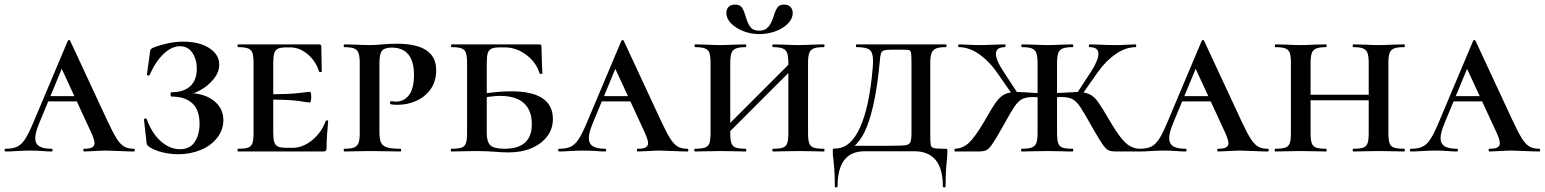

<svg xmlns="http://www.w3.org/2000/svg" viewBox="-28 -662 6750 839"><path d="M183 -242H366L373 -219H168ZM557 0Q537 0 495 -2Q453 -4 435 -4Q418 -4 386 -2Q354 0 340 0Q336 0 336 -6Q336 -12 340 -12Q364 -12 374.5 -18Q385 -24 385 -37Q385 -51 370 -84L235 -376L272 -434L143 -123Q126 -81 126 -59Q126 -34 143.5 -23Q161 -12 197 -12Q202 -12 202 -6Q202 0 197 0Q183 0 157 -2Q129 -4 105 -4Q80 -4 46 -2Q16 0 -3 0Q-8 0 -8 -6Q-8 -12 -3 -12Q28 -12 47 -21Q66 -30 82 -54.5Q98 -79 120 -132L268 -483Q270 -487 274 -487Q278 -487 279 -483L440 -137Q465 -83 481.5 -57Q498 -31 514.5 -21.5Q531 -12 557 -12Q561 -12 561 -6Q561 0 557 0Z M844 -121Q844 -181 812.5 -210.5Q781 -240 721 -240Q720 -240 718.5 -243Q717 -246 717 -250Q717 -253 718.5 -256Q720 -259 721 -259Q776 -259 804 -286Q832 -313 832 -361Q832 -403 812.5 -431.5Q793 -460 758 -460Q723 -460 688 -427.5Q653 -395 626 -335Q625 -331 619.5 -332Q614 -333 614 -336L627 -431Q628 -443 631 -446.5Q634 -450 642 -454Q712 -480 772 -480Q844 -480 887 -451.5Q930 -423 930 -380Q930 -347 906 -317Q882 -287 847.5 -268Q813 -249 783 -247L797 -255Q863 -255 905.5 -222.5Q948 -190 948 -137Q948 -95 921.5 -60.5Q895 -26 849.5 -7Q804 12 751 12Q716 12 681.5 3.5Q647 -5 626 -19Q618 -24 615.5 -28Q613 -32 612 -42L601 -140Q601 -143 606.5 -144Q612 -145 613 -142Q635 -80 674.5 -45Q714 -10 759 -10Q802 -10 823 -42Q844 -74 844 -121Z M1012 -12Q1042 -12 1056 -17Q1070 -22 1075 -36.5Q1080 -51 1080 -81V-387Q1080 -417 1075 -431Q1070 -445 1056 -450.5Q1042 -456 1012 -456Q1010 -456 1010 -462Q1010 -468 1012 -468H1366Q1376 -468 1376 -460L1377 -398Q1378 -379 1378 -350Q1378 -347 1372.5 -347Q1367 -347 1366 -350Q1352 -395 1316.5 -425Q1281 -455 1240 -455H1226Q1199 -455 1187 -449.5Q1175 -444 1170.5 -430Q1166 -416 1166 -386V-85Q1166 -55 1170.5 -41Q1175 -27 1187 -21.5Q1199 -16 1226 -16H1250Q1295 -16 1336 -49.5Q1377 -83 1395 -133Q1396 -136 1401 -136Q1406 -136 1406 -133Q1399 -61 1399 -15Q1399 -7 1396 -3.5Q1393 0 1384 0H1012Q1010 0 1010 -6Q1010 -12 1012 -12ZM1128 -227V-250Q1236 -250 1278.5 -255.5Q1321 -261 1326 -261Q1329 -261 1330.5 -254Q1332 -247 1332 -239Q1332 -230 1330.5 -222Q1329 -214 1326 -214Q1321 -214 1278.5 -220.5Q1236 -227 1128 -227Z M1722 -12Q1725 -12 1725 -6Q1725 0 1722 0Q1685 0 1664 -1L1587 -2L1525 -1Q1507 0 1476 0Q1474 0 1474 -6Q1474 -12 1476 -12Q1505 -12 1519 -17.5Q1533 -23 1538.5 -37Q1544 -51 1544 -81V-387Q1544 -416 1538.5 -430.5Q1533 -445 1519 -450.5Q1505 -456 1476 -456Q1474 -456 1474 -462Q1474 -468 1476 -468L1524 -467Q1564 -465 1586 -465Q1613 -465 1643 -468Q1654 -469 1669.5 -470Q1685 -471 1706 -471Q1878 -471 1878 -356Q1878 -306 1853.5 -272Q1829 -238 1790.5 -221Q1752 -204 1709 -204Q1687 -204 1679 -207Q1676 -207 1676 -213Q1676 -215 1677.5 -217.5Q1679 -220 1682 -220Q1694 -218 1702 -218Q1738 -218 1759.5 -247Q1781 -276 1781 -334Q1781 -454 1683 -454Q1654 -454 1642 -441Q1630 -428 1630 -385V-85Q1630 -54 1637 -39Q1644 -24 1663 -18Q1682 -12 1722 -12Z M2177 -12Q2296 -12 2296 -119Q2296 -180 2261 -211.5Q2226 -243 2157 -243Q2119 -243 2059 -230L2056 -249Q2146 -263 2205 -263Q2388 -263 2388 -142Q2388 -99 2363 -66Q2338 -33 2294.5 -14.5Q2251 4 2195 4Q2168 4 2132 1Q2118 0 2098 -1Q2078 -2 2054 -2L1993 -1Q1975 0 1944 0Q1942 0 1942 -6Q1942 -12 1944 -12Q1975 -12 1989 -17Q2003 -22 2008 -36.5Q2013 -51 2013 -81V-387Q2013 -417 2008 -431Q2003 -445 1989 -450.5Q1975 -456 1945 -456Q1943 -456 1943 -462Q1943 -468 1945 -468H2329Q2338 -468 2338 -460Q2338 -440 2340 -392Q2342 -352 2342 -341Q2342 -339 2336.5 -339Q2331 -339 2330 -341Q2315 -390 2271.5 -422.5Q2228 -455 2177 -455H2159Q2132 -455 2120 -449.5Q2108 -444 2103.5 -430Q2099 -416 2099 -386V-81Q2099 -43 2114.5 -27.5Q2130 -12 2177 -12Z M2602 -242H2785L2792 -219H2587ZM2976 0Q2956 0 2914 -2Q2872 -4 2854 -4Q2837 -4 2805 -2Q2773 0 2759 0Q2755 0 2755 -6Q2755 -12 2759 -12Q2783 -12 2793.5 -18Q2804 -24 2804 -37Q2804 -51 2789 -84L2654 -376L2691 -434L2562 -123Q2545 -81 2545 -59Q2545 -34 2562.5 -23Q2580 -12 2616 -12Q2621 -12 2621 -6Q2621 0 2616 0Q2602 0 2576 -2Q2548 -4 2524 -4Q2499 -4 2465 -2Q2435 0 2416 0Q2411 0 2411 -6Q2411 -12 2416 -12Q2447 -12 2466 -21Q2485 -30 2501 -54.5Q2517 -79 2539 -132L2687 -483Q2689 -487 2693 -487Q2697 -487 2698 -483L2859 -137Q2884 -83 2900.5 -57Q2917 -31 2933.5 -21.5Q2950 -12 2976 -12Q2980 -12 2980 -6Q2980 0 2976 0Z M3350 -456Q3347 -456 3347 -462Q3347 -468 3350 -468L3396 -467Q3436 -465 3461 -465Q3485 -465 3525 -467L3572 -468Q3575 -468 3575 -462Q3575 -456 3572 -456Q3542 -456 3528 -450.5Q3514 -445 3508.5 -431Q3503 -417 3503 -387V-81Q3503 -51 3508 -36.5Q3513 -22 3527.5 -17Q3542 -12 3572 -12Q3575 -12 3575 -6Q3575 0 3572 0Q3542 0 3525 -1L3461 -2L3397 -1Q3380 0 3350 0Q3347 0 3347 -6Q3347 -12 3350 -12Q3380 -12 3393.5 -17Q3407 -22 3412 -36.5Q3417 -51 3417 -81V-385Q3417 -415 3412 -429.5Q3407 -444 3393 -450Q3379 -456 3350 -456ZM3109 -71 3456 -418 3474 -400 3127 -53ZM3009 -456Q3007 -456 3007 -462Q3007 -468 3009 -468L3057 -467Q3097 -465 3119 -465Q3145 -465 3185 -467L3231 -468Q3233 -468 3233 -462Q3233 -456 3231 -456Q3202 -456 3187.5 -450Q3173 -444 3168 -429.5Q3163 -415 3163 -385V-81Q3163 -51 3168 -36.5Q3173 -22 3187 -17Q3201 -12 3231 -12Q3233 -12 3233 -6Q3233 0 3231 0Q3201 0 3184 -1L3119 -2L3057 -1Q3039 0 3008 0Q3006 0 3006 -6Q3006 -12 3008 -12Q3038 -12 3052.5 -17Q3067 -22 3072 -36.5Q3077 -51 3077 -81V-387Q3077 -417 3072 -431Q3067 -445 3052.5 -450.5Q3038 -456 3009 -456ZM3352 -589Q3360 -616 3369 -629Q3378 -642 3398 -642Q3416 -642 3426 -632Q3436 -622 3436 -605Q3436 -581 3415.5 -559.5Q3395 -538 3361 -525.5Q3327 -513 3290 -513Q3253 -513 3220 -526Q3187 -539 3166.5 -560Q3146 -581 3146 -605Q3146 -622 3156 -632Q3166 -642 3184 -642Q3205 -642 3214 -629Q3223 -616 3231 -588Q3239 -560 3251 -544Q3263 -528 3289 -528Q3315 -528 3329 -544Q3343 -560 3352 -589Z M3614 36Q3611 18 3611 0Q3611 -9 3612.5 -11Q3614 -13 3622 -13Q3689 -13 3730.5 -105.5Q3772 -198 3786 -370Q3787 -380 3787 -396Q3787 -433 3772 -444.5Q3757 -456 3715 -456Q3712 -456 3712 -462Q3712 -468 3715 -468H4106Q4108 -468 4108 -462Q4108 -456 4106 -456Q4076 -456 4062 -450Q4048 -444 4042.5 -429.5Q4037 -415 4037 -385V-81Q4037 -41 4039 -29.5Q4041 -18 4052.5 -15Q4064 -12 4101 -12Q4109 -12 4110.5 -10.5Q4112 -9 4112 0Q4112 8 4110 36Q4104 84 4104 152Q4104 157 4098 157Q4092 157 4092 152Q4092 74 4060 36.5Q4028 -1 3969 -1H3750Q3632 -1 3632 152Q3632 157 3626 157Q3620 157 3620 152Q3620 97 3617 69Q3614 41 3614 36ZM3673 -25H3857Q3910 -25 3927 -27Q3944 -29 3949.5 -39.5Q3955 -50 3955 -81V-387Q3955 -421 3953 -431Q3951 -441 3944 -443Q3937 -445 3911 -445H3876Q3847 -445 3836 -442Q3825 -439 3821.5 -428.5Q3818 -418 3816 -389Q3799 -208 3760.5 -109.5Q3722 -11 3648 6Z M4743 -109Q4708 -172 4691.5 -196Q4675 -220 4658 -229Q4641 -238 4610 -238Q4601 -238 4567 -236L4566 -254Q4592 -256 4603 -256Q4665 -260 4677 -260Q4713 -260 4733.5 -250Q4754 -240 4771.5 -215Q4789 -190 4825 -128Q4864 -62 4891 -37.5Q4918 -13 4951 -12Q4954 -12 4954 -6Q4954 0 4951 0H4851Q4827 0 4815.5 -5.5Q4804 -11 4789.5 -32Q4775 -53 4743 -109ZM4436 -12Q4466 -12 4480.5 -17.5Q4495 -23 4500.5 -37Q4506 -51 4506 -81V-387Q4506 -416 4500.5 -430.5Q4495 -445 4480.5 -450.5Q4466 -456 4437 -456Q4435 -456 4435 -462Q4435 -468 4437 -468L4485 -467Q4525 -465 4548 -465Q4573 -465 4613 -467L4659 -468Q4662 -468 4662 -462Q4662 -456 4659 -456Q4630 -456 4615.5 -450Q4601 -444 4596 -429.5Q4591 -415 4591 -385V-81Q4591 -51 4596 -36.5Q4601 -22 4615 -17Q4629 -12 4659 -12Q4662 -12 4662 -6Q4662 0 4659 0Q4629 0 4613 -1L4548 -2L4484 -1Q4467 0 4436 0Q4434 0 4434 -6Q4434 -12 4436 -12ZM4673 -247 4741 -351Q4772 -400 4772 -427Q4772 -456 4733 -456Q4730 -456 4730 -462Q4730 -468 4733 -468L4774 -467Q4814 -465 4847 -465Q4872 -465 4904 -467L4935 -468Q4937 -468 4937 -462Q4937 -456 4935 -456Q4892 -456 4849 -427Q4806 -398 4771 -349L4694 -240ZM4145 -12Q4179 -13 4205.5 -37.5Q4232 -62 4271 -128Q4306 -190 4324 -215Q4342 -240 4362 -250Q4382 -260 4418 -260Q4431 -260 4493 -256Q4503 -256 4531 -254L4530 -236Q4496 -238 4487 -238Q4456 -238 4438.5 -229Q4421 -220 4404.5 -195.5Q4388 -171 4354 -109Q4322 -52 4307.5 -31.5Q4293 -11 4281.5 -5.5Q4270 0 4245 0H4145Q4143 0 4143 -6Q4143 -12 4145 -12ZM4162 -456Q4159 -456 4159 -462Q4159 -468 4162 -468L4193 -467Q4225 -465 4249 -465Q4282 -465 4322 -467L4364 -468Q4366 -468 4366 -462Q4366 -456 4364 -456Q4324 -456 4324 -427Q4324 -399 4356 -351L4424 -247L4402 -240L4326 -349Q4291 -398 4248 -427Q4205 -456 4162 -456Z M5138 -242H5321L5328 -219H5123ZM5512 0Q5492 0 5450 -2Q5408 -4 5390 -4Q5373 -4 5341 -2Q5309 0 5295 0Q5291 0 5291 -6Q5291 -12 5295 -12Q5319 -12 5329.5 -18Q5340 -24 5340 -37Q5340 -51 5325 -84L5190 -376L5227 -434L5098 -123Q5081 -81 5081 -59Q5081 -34 5098.5 -23Q5116 -12 5152 -12Q5157 -12 5157 -6Q5157 0 5152 0Q5138 0 5112 -2Q5084 -4 5060 -4Q5035 -4 5001 -2Q4971 0 4952 0Q4947 0 4947 -6Q4947 -12 4952 -12Q4983 -12 5002 -21Q5021 -30 5037 -54.5Q5053 -79 5075 -132L5223 -483Q5225 -487 5229 -487Q5233 -487 5234 -483L5395 -137Q5420 -83 5436.5 -57Q5453 -31 5469.5 -21.5Q5486 -12 5512 -12Q5516 -12 5516 -6Q5516 0 5512 0Z M5886 -456Q5883 -456 5883 -462Q5883 -468 5886 -468L5932 -467Q5972 -465 5997 -465Q6021 -465 6061 -467L6108 -468Q6111 -468 6111 -462Q6111 -456 6108 -456Q6078 -456 6064 -450.5Q6050 -445 6044.5 -431Q6039 -417 6039 -387V-81Q6039 -51 6044 -36.5Q6049 -22 6063.5 -17Q6078 -12 6108 -12Q6111 -12 6111 -6Q6111 0 6108 0Q6078 0 6061 -1L5997 -2L5933 -1Q5916 0 5886 0Q5883 0 5883 -6Q5883 -12 5886 -12Q5916 -12 5929.5 -17Q5943 -22 5948 -36.5Q5953 -51 5953 -81V-385Q5953 -415 5948 -429.5Q5943 -444 5929 -450Q5915 -456 5886 -456ZM5653 -248H5992V-224H5653ZM5545 -456Q5543 -456 5543 -462Q5543 -468 5545 -468L5593 -467Q5633 -465 5655 -465Q5681 -465 5721 -467L5767 -468Q5769 -468 5769 -462Q5769 -456 5767 -456Q5738 -456 5723.5 -450Q5709 -444 5704 -429.5Q5699 -415 5699 -385V-81Q5699 -51 5704 -36.5Q5709 -22 5723 -17Q5737 -12 5767 -12Q5769 -12 5769 -6Q5769 0 5767 0Q5737 0 5720 -1L5655 -2L5593 -1Q5575 0 5544 0Q5542 0 5542 -6Q5542 -12 5544 -12Q5574 -12 5588.5 -17Q5603 -22 5608 -36.5Q5613 -51 5613 -81V-387Q5613 -417 5608 -431Q5603 -445 5588.5 -450.5Q5574 -456 5545 -456Z M6324 -242H6507L6514 -219H6309ZM6698 0Q6678 0 6636 -2Q6594 -4 6576 -4Q6559 -4 6527 -2Q6495 0 6481 0Q6477 0 6477 -6Q6477 -12 6481 -12Q6505 -12 6515.5 -18Q6526 -24 6526 -37Q6526 -51 6511 -84L6376 -376L6413 -434L6284 -123Q6267 -81 6267 -59Q6267 -34 6284.5 -23Q6302 -12 6338 -12Q6343 -12 6343 -6Q6343 0 6338 0Q6324 0 6298 -2Q6270 -4 6246 -4Q6221 -4 6187 -2Q6157 0 6138 0Q6133 0 6133 -6Q6133 -12 6138 -12Q6169 -12 6188 -21Q6207 -30 6223 -54.5Q6239 -79 6261 -132L6409 -483Q6411 -487 6415 -487Q6419 -487 6420 -483L6581 -137Q6606 -83 6622.5 -57Q6639 -31 6655.5 -21.5Q6672 -12 6698 -12Q6702 -12 6702 -6Q6702 0 6698 0Z"/></svg>

Font: Cormorant Unicase SemiBold
Style: Regular
Weight: 600
Designer: Christian Thalmann (Catharsis Fonts)
Foundry: Catharsis Fonts
Version: Version 4.000